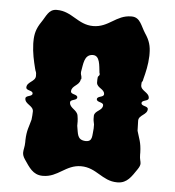

<svg xmlns="http://www.w3.org/2000/svg" viewBox="-44 -584 569 625"><g transform="rotate(5 240.0 -271.0)"><path d="M213 -343V-348C218 -374 218 -404 245 -406H247C270 -406 270 -374 273 -350C273 -350 275 -346 274 -344C272 -337 268 -342 268 -327V-317C270 -300 294 -299 294 -282C294 -271 272 -275 272 -264C272 -253 294 -257 294 -246C294 -228 269 -227 267 -210V-200C267 -193 269 -188 270 -181V-168C267 -144 271 -125 248 -125H246C219 -127 221 -146 216 -172V-177V-186C216 -192 215 -198 214 -205C211 -224 186 -227 186 -246C186 -257 208 -253 208 -264C208 -275 186 -271 186 -282C186 -301 211 -303 214 -322C215 -329 216 -320 216 -326C216 -336 214 -335 213 -343ZM417 -342C423 -365 429 -389 430 -419V-426C430 -451 425 -469 410 -491C395 -514 390 -541 363 -542H360C311 -542 290 -500 239 -500C189 -500 167 -542 118 -542H115C90 -541 84 -518 70 -498C55 -476 50 -458 50 -433V-426C51 -395 57 -370 63 -346C66 -332 68 -339 68 -322C68 -303 40 -301 40 -282C40 -271 62 -275 62 -264C62 -253 40 -257 40 -246C40 -227 68 -225 68 -206C68 -197 67 -188 66 -179C60 -155 53 -144 52 -111V-104C52 -89.1 48.1 -79.9 48.1 -70.3C48.1 -63.7 49.9 -56.9 56 -48C73 -23 86 -1 116 0H119C168 0 190 -42 240 -42C291 -42 312 0 361 0H364C394 -1 407 -23 424 -48C430.1 -56.9 431.9 -62.4 431.9 -67.4C431.9 -74.8 428 -81.1 428 -96V-103C427 -137 420 -148 413 -173C413 -182 412 -196 412 -206C412 -225 440 -227 440 -246C440 -257 418 -253 418 -264C418 -275 440 -271 440 -282C440 -301 412 -303 412 -322C412 -339 415 -328 417 -342Z"/></g></svg>

Font: Chromatic Etruscan
Style: Regular
Weight: 400
Version: Version 000.910